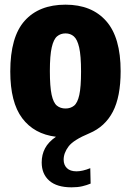

<svg xmlns="http://www.w3.org/2000/svg" viewBox="-20 -577 560 822"><path d="M286.5 225Q223.5 225 191 196.5Q158.5 168 158.5 118.5Q158.5 85 172.8 58Q187 31 219.5 8.5Q126 -3 75 -71Q24 -139 24 -271Q24 -419.5 85.8 -488.2Q147.5 -557 260.5 -557Q372.5 -557 434.5 -487Q496.5 -417 496.5 -272.5Q496.5 -162.5 463 -98.5Q429.5 -34.5 363 -6.5Q294.5 22 273.5 50Q252.5 78 252.5 106.5Q252.5 129 266.5 142.8Q280.5 156.5 307.5 156.5Q333 156.5 366.5 143L368 209Q351 216 331.8 220.5Q312.5 225 286.5 225ZM260.5 -112.5Q282 -112.5 297 -124.5Q312 -136.5 319.5 -170.5Q327 -204.5 327 -270.5Q327 -338.5 319 -373.5Q311 -408.5 296.2 -421.2Q281.5 -434 260.5 -434Q239.5 -434 224.5 -421.5Q209.5 -409 201.5 -374.2Q193.5 -339.5 193.5 -273Q193.5 -206 201 -171.5Q208.5 -137 223.5 -124.8Q238.5 -112.5 260.5 -112.5Z"/></svg>

Font: Encode Sans Condensed ExtraBold
Style: Regular
Weight: 800
Width: 3
Designer: Multiple Designers
Foundry: Impallari Type
Version: Version 3.000; ttfautohint (v1.8.3) -l 8 -r 50 -G 200 -x 14 